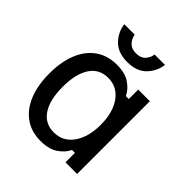

<svg xmlns="http://www.w3.org/2000/svg" viewBox="-191 -799 933 933"><g transform="rotate(45 275.0 -332.5)"><path d="M239.2 12.5Q175 12.5 130 -20Q85 -52.5 61.2 -111.2Q37.5 -170 37.5 -250Q37.5 -330 61.2 -388.8Q85 -447.5 130.4 -480Q175.8 -512.5 240.8 -512.5Q297.5 -512.5 331.2 -488.8Q365 -465 378.3 -435H398.3V-500H478.3V0H398.3V-65H378.3Q365 -35 330.8 -11.2Q296.7 12.5 239.2 12.5ZM255 -62.5Q317.5 -62.5 354.2 -114.2Q390.8 -165.8 390.8 -250Q390.8 -334.2 354.2 -385.8Q317.5 -437.5 255 -437.5Q194.2 -437.5 161.7 -388.3Q129.2 -339.2 129.2 -250Q129.2 -160.8 161.7 -111.7Q194.2 -62.5 255 -62.5ZM265.8 -556.7Q201.7 -556.7 167.1 -592.1Q132.5 -627.5 125.8 -676.7H197.5Q201.7 -651.7 218.3 -634.2Q235 -616.7 265.8 -616.7Q297.5 -616.7 314.2 -634.2Q330.8 -651.7 334.2 -676.7H405.8Q399.2 -627.5 364.6 -592.1Q330 -556.7 265.8 -556.7Z"/></g></svg>

Font: Familjen Grotesk Variable
Style: Regular
Weight: 400
Designer: Anders Wikstroem, Jonas Baeckman, Matilda Gysing, Kristian Moeller
Foundry: Familjen STHLM AB
Version: Version 2.000